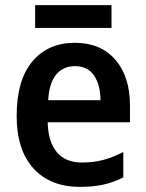

<svg xmlns="http://www.w3.org/2000/svg" viewBox="-20 -719 569 749"><path d="M272 -552Q373 -552 430 -486Q487 -420 487 -308V-242H166Q168 -165 202 -125Q236 -85 299 -85Q345 -85 382.5 -95Q420 -105 461 -126V-27Q424 -8 384 1Q344 10 292 10Q176 10 110.5 -62Q45 -134 45 -267Q45 -406 106 -479Q167 -552 272 -552ZM272 -461Q227 -461 199.5 -428.5Q172 -396 168 -328H372Q372 -386 347.5 -423.5Q323 -461 272 -461ZM415 -699V-610H117V-699Z"/></svg>

Font: Noto Sans Tamil SemiCondensed SemiBold
Style: Regular
Weight: 600
Width: 4
Designer: Jelle Bosma - Monotype Design Team
Foundry: Monotype Imaging Inc.
Version: Version 2.004; ttfautohint (v1.8.4.7-5d5b)